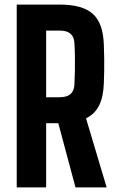

<svg xmlns="http://www.w3.org/2000/svg" viewBox="-20 -820 516 840"><path d="M53.2 0V-800H240.3Q341.2 -800 386.2 -759.3Q431.2 -718.7 434.3 -624.8Q435.5 -591 435.9 -564.6Q436.2 -538.2 435.9 -512.8Q435.5 -487.3 434.3 -456Q432.3 -396.5 413.8 -359Q395.2 -321.5 356.4 -302.2L446.6 0H310.3L235.1 -280.9H181.9V0ZM181.9 -394.6H240.2Q273 -394.6 288.6 -408.5Q304.2 -422.3 305.6 -449.5Q307.1 -480.3 307.7 -510.4Q308.2 -540.4 307.8 -570.5Q307.4 -600.5 305.6 -631.2Q304.1 -658.9 288.5 -672.5Q273 -686.2 240.3 -686.2H181.9Z"/></svg>

Font: Big Shoulders Text SC Thin
Style: Regular
Weight: 100
Designer: Patric King
Foundry: XO Type Co
Version: Version 2.002